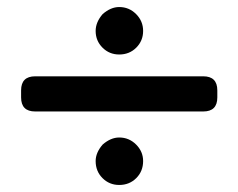

<svg xmlns="http://www.w3.org/2000/svg" viewBox="-20 -630 678 546"><path d="M272 -590Q252 -567 252 -542Q252 -514 271.5 -494.5Q291 -475 319 -475Q348 -475 367.5 -494.5Q387 -514 387 -542Q387 -570 367 -590Q347 -610 319 -610Q295 -610 272 -590ZM80 -313H558Q598 -313 598 -353V-373Q598 -413 558 -413H80Q40 -413 40 -373V-353Q40 -313 80 -313ZM272 -219Q252 -196 252 -172Q252 -143 271.5 -123.5Q291 -104 319 -104Q348 -104 367.5 -123.5Q387 -143 387 -172Q387 -199 367 -219Q347 -239 319 -239Q295 -239 272 -219Z"/></svg>

Font: WDXL Lubrifont TC
Style: Regular
Weight: 400
Designer: [WDXL Lubrifont] Copyright 2020-2022 (c) NightFurySL2001, Skr-ZERO; [ZCOOL QingKe HuangYou] Copyright 2018-2022 (c) The 
Version: Version 2.001;hotconv 1.1.1;makeotfexe 2.6.0